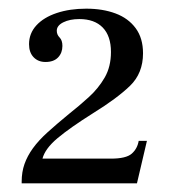

<svg xmlns="http://www.w3.org/2000/svg" viewBox="-20 -687 392 443"><path d="M30 -264V-268Q30 -290 36.5 -308.5Q43 -327 56 -345Q69 -363 90 -382Q111 -401 139 -424Q163 -443 185 -463Q207 -483 221.5 -508Q236 -533 236 -567Q236 -604 217 -623.5Q198 -643 163 -643Q141 -643 126 -635.5Q111 -628 111 -616Q111 -607 117.5 -600.5Q124 -594 124 -581Q124 -565 114 -554.5Q104 -544 85 -544Q68 -544 57.5 -555Q47 -566 47 -585Q47 -610 64 -628.5Q81 -647 111 -657Q141 -667 179 -667Q217 -667 246.5 -656Q276 -645 293 -622Q310 -599 310 -564Q310 -518 280 -489Q250 -460 195 -426Q141 -392 112.5 -368Q84 -344 78 -321H236Q271 -321 284 -332.5Q297 -344 300 -362H319L296 -264Z"/></svg>

Font: Frank Ruhl Libre
Style: Regular
Weight: 400
Designer: Yanek Iontef
Foundry: Fontef
Version: Version 6.004